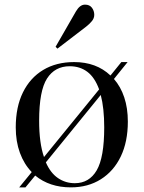

<svg xmlns="http://www.w3.org/2000/svg" viewBox="-20 -795 620 829"><path d="M63 14 117 -52Q84 -86 66 -135Q48 -184 48 -245Q48 -333 79 -396Q110 -459 166.5 -493Q223 -527 300 -527Q396 -527 457 -469L504 -527H531L472 -454Q501 -421 516.5 -374.5Q532 -328 532 -270Q532 -183 501.5 -119.5Q471 -56 415.5 -21Q360 14 286 14Q194 14 132 -37L90 14ZM170 -117 408 -409Q389 -461 357 -485Q325 -509 281 -509Q217 -509 183 -456Q149 -403 149 -274Q149 -177 170 -117ZM303 -4Q365 -4 397.5 -59.5Q430 -115 430 -245Q430 -328 415 -385L178 -94Q198 -48 230.5 -26Q263 -4 303 -4ZM228 -585 220 -593 308 -746Q325 -775 347 -775Q367 -775 377 -761.5Q387 -748 387 -731Q387 -716 376.5 -703.5Q366 -691 352 -680Z"/></svg>

Font: Display Regular
Style: Regular
Weight: 400
Designer: Latin by Veronika Burian and Jose Scaglione. Greek by Irene Vlachou. Cyrillic by Vera Evstafieva.
Foundry: TypeTogether
Version: Version 3.002